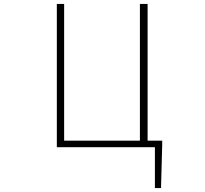

<svg xmlns="http://www.w3.org/2000/svg" viewBox="-20 -746 1040 973"><path d="M765 207H796L802 -13V-33H728V-726H689V-33H305V-726H268V0H765Z"/></svg>

Font: Harano Aji Gothic CN ExtraLight
Style: Regular
Weight: 250
Foundry: Masamichi Hosoda
Version: HaranoAjiGothicCN-ExtraLight version 20230610;ttx 4.39.4